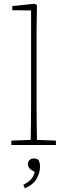

<svg xmlns="http://www.w3.org/2000/svg" viewBox="-20 -765 354 1013"><path d="M40 0V-23L142 -27Q143 -68 143.5 -120Q144 -172 144 -213V-710L45 -711V-733L160 -745L175 -739L173 -606V-213Q173 -172 173.5 -120Q174 -68 175 -27L275 -23V0ZM191 115Q191 147 173 178.5Q155 210 111 228L103 210Q129 197 143 182Q157 167 163 142Q144 133 135.5 123Q127 113 127 101Q127 89 135.5 80Q144 71 159 71Q167 71 173 73.5Q179 76 184 80Q187 87 189 94Q191 101 191 115Z"/></svg>

Font: Source Serif 4 SmText ExtraLight
Style: Regular
Weight: 200
Designer: Frank Grießhammer
Foundry: Adobe
Version: Version 4.005;hotconv 1.1.0;makeotfexe 2.6.0